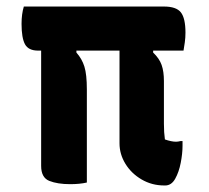

<svg xmlns="http://www.w3.org/2000/svg" viewBox="-20 -558 640 588"><path d="M53 -538H482Q520 -538 534 -520Q548 -502 548 -458Q548 -443 546 -428.5Q544 -414 542 -403H449V-397Q468 -379 475 -359Q482 -339 482 -310V-179Q482 -152 485 -131Q505 -124 519 -124Q525 -124 533 -126H539V-111Q539 -88 533.5 -59.5Q528 -31 516.5 -10.5Q505 10 486 10H483Q445 10 413.5 -8.5Q382 -27 364 -56.5Q346 -86 346 -119V-403H214V-397Q231 -378 238.5 -354Q246 -330 246 -284V1Q224 6 195 6Q156 6 131 -4Q106 -14 106 -50V-403H97Q67 -403 56.5 -422.5Q46 -442 46 -485Q46 -515 53 -538Z"/></svg>

Font: Recursive Sn Csl St
Style: Bold
Weight: 700
Version: Version 1.079;hotconv 1.0.112;makeotfexe 2.5.65598; ttfautoh